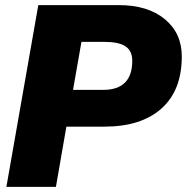

<svg xmlns="http://www.w3.org/2000/svg" viewBox="-20 -732 732 752"><path d="M692 -511Q692 -378 612.5 -307Q533 -236 389 -236H240L199 0H5L130 -712H445Q559 -712 625.5 -657Q692 -602 692 -511ZM498 -494Q498 -533 471.5 -550.5Q445 -568 389 -568H299L266 -380H384Q498 -380 498 -494Z"/></svg>

Font: Creato Display Black
Style: Italic
Weight: 900
Italic angle: -10°
Version: Version 1.000